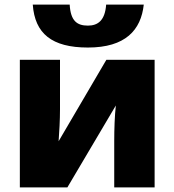

<svg xmlns="http://www.w3.org/2000/svg" viewBox="-20 -812 756 832"><path d="M603 -792H440C435 -723 404 -701 361 -701C314 -701 286 -721 282 -792H122C131 -667 204 -606 361 -606C524 -606 591 -682 603 -792ZM240 -553H66V0H272L482 -355C477 -312 475 -252 475 -200V0H650V-553H441L234 -200C237 -240 240 -292 240 -338Z"/></svg>

Font: Noto Sans UI Black
Style: Regular
Weight: 900
Designer: Monotype Design Team
Foundry: Monotype Imaging Inc.
Version: Version 1.901